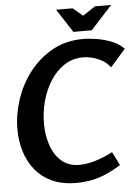

<svg xmlns="http://www.w3.org/2000/svg" viewBox="-61 -960 744 1019"><g transform="rotate(-5 311.0 -450.5)"><path d="M304 12Q229 12 175 -13Q121 -38 86 -81.5Q51 -125 34 -181Q17 -237 17 -298Q17 -377 43 -456Q69 -535 119.5 -600.5Q170 -666 242 -706Q314 -746 406 -746Q440 -746 481 -739Q522 -732 560 -716.5Q598 -701 622 -675L541 -583Q518 -615 477 -632Q436 -649 398 -649Q341 -649 296.5 -619.5Q252 -590 221.5 -541.5Q191 -493 175.5 -434.5Q160 -376 160 -317Q160 -255 178 -201.5Q196 -148 233.5 -115Q271 -82 329 -82Q367 -82 411.5 -95Q456 -108 507 -134L543 -62Q504 -38 467 -21.5Q430 -5 390.5 3.5Q351 12 304 12ZM417 -869 484 -913H570L456 -788H358L277 -913H365Z"/></g></svg>

Font: Rosario
Style: Italic
Weight: 400
Italic angle: -8.05°
Designer: Hector Gatti
Foundry: Omnibus Type
Version: Version 1.201